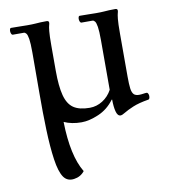

<svg xmlns="http://www.w3.org/2000/svg" viewBox="-78 -506 725 821"><g transform="rotate(-10 284.0 -96.0)"><path d="M224 220Q207 242 178 246Q149 250 133 228Q116 204 108 148.5Q100 93 97.5 18Q95 -57 95.5 -140Q96 -223 96 -301V-319Q96 -358 93 -376.5Q90 -395 85 -401Q80 -407 75 -407H26Q22 -408 20 -413.5Q18 -419 18 -424Q18 -429 19.5 -433Q21 -437 24 -437Q49 -437 65.5 -436.5Q82 -436 95 -436Q118 -436 130 -437Q142 -438 152.5 -438.5Q163 -439 179 -439Q189 -439 189 -431Q189 -426 187 -420Q185 -414 183 -395Q181 -376 181 -332V-223Q181 -156 191.5 -116Q202 -76 227 -59Q252 -42 297 -42Q327 -42 353 -58.5Q379 -75 394 -103V-319Q394 -358 391 -376.5Q388 -395 383 -401Q378 -407 373 -407H324Q320 -408 318 -413.5Q316 -419 316 -424Q316 -429 317.5 -433Q319 -437 322 -437Q347 -437 363.5 -436.5Q380 -436 393 -436Q416 -436 428 -437Q440 -438 450.5 -438.5Q461 -439 477 -439Q487 -439 487 -431Q487 -426 485 -420Q483 -414 481 -395Q479 -376 479 -332V-146Q479 -112 481.5 -93Q484 -74 493 -66Q501 -60 514 -60Q523 -60 532 -61.5Q541 -63 548 -63Q551 -63 553.5 -58Q556 -53 556 -48Q556 -35 550 -33Q507 -26 481 -15Q455 -4 441.5 4.5Q428 13 421 13Q408 13 402.5 -8Q397 -29 397 -60H395Q367 -22 326 -4.5Q285 13 252 13Q209 13 176 -2Q179 146 224 220Z"/></g></svg>

Font: Sedan
Style: Regular
Weight: 400
Designer: Sebastian Salazar
Foundry: Sebastian Salazar
Version: Version 1.100; ttfautohint (v1.8.4.7-5d5b)